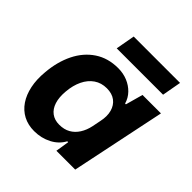

<svg xmlns="http://www.w3.org/2000/svg" viewBox="-195 -870 1026 1026"><g transform="rotate(45 318.5 -357.0)"><path d="M216.9 10Q170.6 10 134.4 -8.9Q98.3 -27.9 74.5 -63Q50.7 -98.1 40.6 -146.6Q30.4 -195.1 36.1 -254.6Q43.3 -339.4 75.8 -405.3Q108.3 -471.1 164.5 -508.6Q220.7 -546 297 -546Q335.1 -546 367.9 -532.6Q400.7 -519.1 424 -494.9Q447.3 -470.6 456.6 -438.1H462.6L489.9 -536.3H629.3L517.7 0H375.4L387.6 -76.6L381 -77.3Q358.6 -35.7 314.4 -12.9Q270.1 10 216.9 10ZM287.4 -109Q323.9 -109 350.3 -123.9Q376.7 -138.7 394.3 -166.4Q411.9 -194 419.3 -229.9L429.1 -279Q438.4 -321.9 429.3 -355.4Q420.1 -389 394.9 -408Q369.7 -427 330.1 -427Q289 -427 258.2 -405.9Q227.4 -384.7 209.3 -347Q191.1 -309.3 186.9 -259.3Q182.6 -212.4 193.4 -178.6Q204.3 -144.7 228.3 -126.9Q252.3 -109 287.4 -109ZM216.3 -615 235.9 -723.7H586.3L566.7 -615Z"/></g></svg>

Font: Mona Sans
Style: Italic
Weight: 200
Italic angle: -11.6951°
Designer: Deni Anggara
Foundry: GitHub
Version: Version 2.000